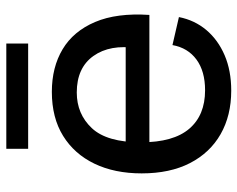

<svg xmlns="http://www.w3.org/2000/svg" viewBox="-94 -668 771 624"><g transform="rotate(-90 292.0 -355.5)"><path d="M310 10Q229 10 168.5 -24.5Q108 -59 74.5 -124Q41 -189 41 -281Q41 -369 72.5 -434.5Q104 -500 163 -536.5Q222 -573 306 -573Q386 -573 444.5 -538Q503 -503 533 -432.5Q563 -362 556 -256H130V-333H495L448 -297Q461 -384 422.5 -438Q384 -492 304 -492Q234 -492 188 -443Q142 -394 142 -283Q142 -178 186 -126.5Q230 -75 311 -75Q373 -75 411 -103Q449 -131 458 -181L549 -160Q539 -109 507 -71Q475 -33 425 -11.5Q375 10 310 10ZM121 -650V-721H463V-650Z"/></g></svg>

Font: BDO Grotesk
Style: Regular
Weight: 400
Designer: Deni Anggara
Foundry: Lokal Container
Version: Version 2.000